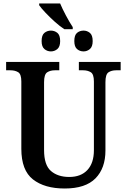

<svg xmlns="http://www.w3.org/2000/svg" viewBox="-20 -1068 725 1098"><path d="M348 -901Q323 -917 293.5 -943.5Q264 -970 239.5 -996Q215 -1022 204 -1038V-1048H324Q336 -1019 357 -979.5Q378 -940 396 -913V-901ZM271 -774Q250 -774 234 -787.5Q218 -801 218 -833Q218 -867 234 -880Q250 -893 271 -893Q292 -893 308 -880Q324 -867 324 -833Q324 -801 308 -787.5Q292 -774 271 -774ZM458 -774Q436 -774 420.5 -787.5Q405 -801 405 -833Q405 -867 420.5 -880Q436 -893 458 -893Q478 -893 494 -880Q510 -867 510 -833Q510 -801 494 -787.5Q478 -774 458 -774ZM350 10Q235 10 168.5 -42Q102 -94 102 -217V-602Q102 -644 84 -655Q66 -666 40 -666H15V-714H319V-666H294Q268 -666 250 -654.5Q232 -643 232 -598V-210Q232 -124 271.5 -90Q311 -56 376 -56Q443 -56 480 -96Q517 -136 517 -209V-602Q517 -644 499 -655Q481 -666 456 -666H431V-714H670V-666H644Q618 -666 600.5 -654.5Q583 -643 583 -598V-207Q583 -106 526 -48Q469 10 350 10Z"/></svg>

Font: Noto Serif SemiCondensed SemiBold
Style: Regular
Weight: 600
Width: 4
Designer: Monotype Design Team
Foundry: Monotype Imaging Inc.
Version: Version 2.013; ttfautohint (v1.8.4.7-5d5b)